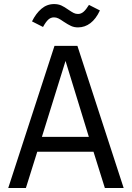

<svg xmlns="http://www.w3.org/2000/svg" viewBox="-20 -934 655 954"><path d="M501 0 444.6 -180H165.1L108.7 0H21L250.8 -706.2H364.6L594.4 0ZM305.6 -631.3 188.2 -253.8H421.5ZM296.4 -826.2Q280.5 -837.4 270 -842.6Q259.5 -847.7 248.2 -847.7Q231.8 -847.7 219.5 -836.2Q207.2 -824.6 193.8 -800L139 -827.7Q158.5 -867.2 185.9 -890.5Q213.3 -913.8 248.7 -913.8Q269.2 -913.8 284.9 -906.7Q300.5 -899.5 320 -885.6Q336.4 -874.4 346.2 -869.5Q355.9 -864.6 367.7 -864.6Q382.6 -864.6 395.1 -875.4Q407.7 -886.2 422.1 -909.7L476.4 -882.1Q456.9 -840 429.2 -819Q401.5 -797.9 367.7 -797.9Q348.2 -797.9 332.8 -805.1Q317.4 -812.3 296.4 -826.2Z"/></svg>

Font: Fira Code Fixed
Style: Regular
Weight: 400
Monospace: yes
Designer: Carrois Corporate, Edenspiekermann AG, Nikita Prokopov
Foundry: Carrois Corporate, Edenspiekermann AG, Nikita Prokopov
Version: Version 5.002